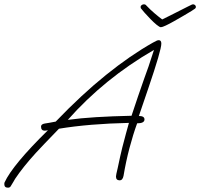

<svg xmlns="http://www.w3.org/2000/svg" viewBox="-75 -810 927 889"><path d="M819 -790Q824 -790 828 -786.5Q832 -783 832 -778Q832 -773 828 -770Q826 -768 811.5 -759Q797 -750 775.5 -737.5Q754 -725 732 -712.5Q710 -700 693 -692Q676 -684 670 -684Q664 -684 650.5 -695Q637 -706 622 -721.5Q607 -737 594.5 -751Q582 -765 577 -772Q576 -774 576 -778Q576 -783 581 -786.5Q586 -790 591 -790Q599 -790 603 -784Q620 -766 640.5 -748.5Q661 -731 676 -720Q691 -727 712.5 -738Q734 -749 756 -760Q778 -771 794.5 -779.5Q811 -788 814 -789Q816 -790 819 -790ZM-38 59Q-55 59 -55 43Q-55 37 -54 35Q-17 -46 147 -207Q142 -206 138 -205.5Q134 -205 132 -205Q115 -205 115 -224Q115 -235 132 -238Q142 -240 153.5 -241.5Q165 -243 183 -247Q304 -373 416.5 -463.5Q529 -554 632 -612Q641 -617 648 -620.5Q655 -624 660 -624Q672 -624 672 -608Q672 -578 612 -402L568 -273Q594 -273 594 -257Q594 -239 560 -239Q541 -187 524.5 -124.5Q508 -62 497 4Q493 25 479 25Q462 25 462 7Q462 4 464 -6Q466 -16 470 -32Q482 -90 491.5 -128Q501 -166 508.5 -192.5Q516 -219 522 -241Q338 -237 198 -214Q158 -173 131 -144.5Q104 -116 91 -102Q31 -36 -5 18Q-8 23 -12.5 31Q-17 39 -24 50Q-28 59 -38 59ZM239 -255Q297 -263 370 -267.5Q443 -272 534 -274Q549 -320 564 -363.5Q579 -407 593 -447Q610 -491 638 -579Q522 -512 422.5 -431Q323 -350 239 -255Z"/></svg>

Font: Oooh Baby
Style: Regular
Weight: 400
Designer: Robert E. Leuschke
Foundry: Robert E. Leuschke
Version: Version 1.011; ttfautohint (v1.8.3)